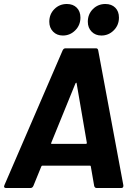

<svg xmlns="http://www.w3.org/2000/svg" viewBox="-26 -942 689 962"><path d="M446 -10 429 -108Q429 -112 425 -112H186Q183 -112 181 -108L141 -10Q136 0 127 0H4Q-2 0 -4.5 -3.5Q-7 -7 -4 -14L288 -690Q293 -700 302 -700H455Q464 -700 466 -690L592 -14V-10Q592 0 581 0H458Q449 0 446 -10ZM234 -221H404Q406 -221 408 -222.5Q410 -224 409 -227L358 -524Q358 -528 356 -527.5Q354 -527 352 -524L231 -227Q228 -221 234 -221ZM414 -833Q414 -871 439.5 -896.5Q465 -922 502 -922Q533 -922 551.5 -903.5Q570 -885 570 -854Q570 -816 544 -790Q518 -764 482 -764Q452 -764 433 -783.5Q414 -803 414 -833ZM221 -833Q221 -871 246.5 -896.5Q272 -922 309 -922Q340 -922 358.5 -903.5Q377 -885 377 -854Q377 -816 351 -790Q325 -764 289 -764Q259 -764 240 -783.5Q221 -803 221 -833Z"/></svg>

Font: Barlow
Style: Bold Italic
Weight: 700
Italic angle: -7°
Designer: Jeremy Tribby
Foundry: Tribby Type
Version: Version 1.422